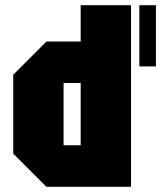

<svg xmlns="http://www.w3.org/2000/svg" viewBox="-20 -720 621 740"><path d="M485 -700V0H159L31 -128V-432L159 -560H291V-700ZM225 -160H291V-400H225ZM517 -464V-700H581V-464Z"/></svg>

Font: Tektur Condensed ExtraBold
Style: Regular
Weight: 800
Width: 3
Designer: Adam Jagosz
Foundry: Adam Jagosz
Version: Version 1.005;gftools[0.9.30]